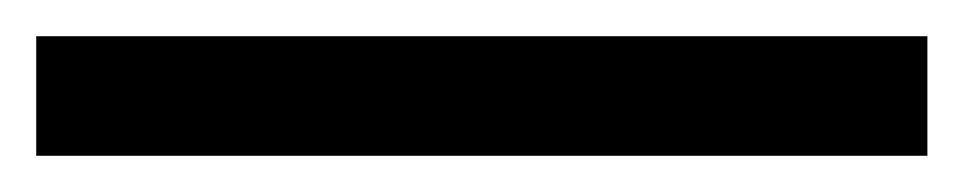

<svg xmlns="http://www.w3.org/2000/svg" viewBox="-22 94 532 106"><path d="M-2 180H490V114H-2Z"/></svg>

Font: Aspekta 350
Style: Regular
Weight: 350
Designer: Ivo Dolenc
Version: Version 2.000